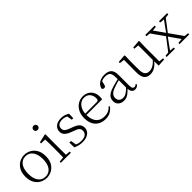

<svg xmlns="http://www.w3.org/2000/svg" viewBox="234 -1959 3177 3177"><g transform="rotate(-45 1822.5 -370.0)"><path d="M292 14Q231 14 176 -15Q121 -44 86.5 -103.5Q52 -163 52 -253Q52 -343 87 -403Q122 -463 177 -492.5Q232 -522 292 -522Q353 -522 408 -492.5Q463 -463 498 -403Q533 -343 533 -253Q533 -163 498 -103.5Q463 -44 408 -15Q353 14 292 14ZM292 -16Q372 -16 418.5 -77.5Q465 -139 465 -252Q465 -365 418.5 -428Q372 -491 292 -491Q212 -491 165.5 -428Q119 -365 119 -252Q119 -139 165.5 -77.5Q212 -16 292 -16Z M630 0V-27L741 -38H760L865 -27V0ZM718 0Q719 -24 720 -64.5Q721 -105 721.5 -149Q722 -193 722 -226V-281Q722 -332 721 -375Q720 -418 718 -456L625 -459V-485L772 -519L784 -511L782 -377V-226Q782 -193 782.5 -149Q783 -105 783.5 -64.5Q784 -24 785 0ZM743 -655Q722 -655 707.5 -668.5Q693 -682 693 -704Q693 -726 707.5 -740Q722 -754 743 -754Q763 -754 778.5 -740Q794 -726 794 -704Q794 -682 778.5 -668.5Q763 -655 743 -655Z M1127 14Q1081 14 1044.5 4.5Q1008 -5 968 -23L966 -137H1004L1025 -17L993 -18V-54Q1020 -36 1051 -26Q1082 -16 1127 -16Q1196 -16 1230.5 -44.5Q1265 -73 1265 -116Q1265 -154 1241.5 -177.5Q1218 -201 1156 -221L1106 -240Q1047 -262 1012 -295Q977 -328 977 -382Q977 -441 1022.5 -481.5Q1068 -522 1153 -522Q1197 -522 1230.5 -511.5Q1264 -501 1300 -478L1297 -376H1262L1244 -485L1271 -483V-450Q1240 -472 1211 -481.5Q1182 -491 1152 -491Q1092 -491 1062.5 -465Q1033 -439 1033 -399Q1033 -360 1058 -337.5Q1083 -315 1137 -296L1185 -278Q1260 -251 1291 -216.5Q1322 -182 1322 -132Q1322 -93 1300.5 -59.5Q1279 -26 1236 -6Q1193 14 1127 14Z M1671 14Q1600 14 1544 -15Q1488 -44 1456.5 -103.5Q1425 -163 1425 -252Q1425 -334 1457.5 -394.5Q1490 -455 1544 -488.5Q1598 -522 1662 -522Q1724 -522 1768.5 -495.5Q1813 -469 1837 -423.5Q1861 -378 1861 -320Q1861 -283 1855 -260H1455V-290H1760Q1784 -290 1792.5 -302.5Q1801 -315 1801 -341Q1801 -404 1764.5 -447.5Q1728 -491 1661 -491Q1613 -491 1574 -463Q1535 -435 1512 -383.5Q1489 -332 1489 -263Q1489 -183 1514 -131Q1539 -79 1583 -54.5Q1627 -30 1684 -30Q1737 -30 1777.5 -48Q1818 -66 1850 -102L1865 -88Q1832 -41 1784 -13.5Q1736 14 1671 14Z M2097 14Q2039 14 2000 -19Q1961 -52 1961 -114Q1961 -151 1977.5 -180.5Q1994 -210 2031.5 -234Q2069 -258 2131 -276Q2174 -289 2218.5 -300.5Q2263 -312 2303 -321V-297Q2263 -287 2221.5 -275Q2180 -263 2143 -249Q2076 -225 2049.5 -194Q2023 -163 2023 -125Q2023 -78 2050 -54Q2077 -30 2121 -30Q2146 -30 2169.5 -39.5Q2193 -49 2222.5 -72Q2252 -95 2292 -134L2298 -89H2279Q2247 -55 2219 -32Q2191 -9 2162 2.5Q2133 14 2097 14ZM2359 13Q2317 13 2296.5 -17.5Q2276 -48 2274 -102V-106V-350Q2274 -407 2261 -437.5Q2248 -468 2222 -480Q2196 -492 2156 -492Q2126 -492 2096 -483Q2066 -474 2034 -454L2070 -482L2051 -402Q2047 -382 2037 -374Q2027 -366 2011 -366Q1980 -366 1974 -397Q1991 -456 2042 -489Q2093 -522 2169 -522Q2251 -522 2292 -482.5Q2333 -443 2333 -354V-113Q2333 -61 2345 -43Q2357 -25 2379 -25Q2392 -25 2402 -30Q2412 -35 2424 -46L2439 -30Q2424 -8 2403.5 2.5Q2383 13 2359 13Z M2715 14Q2645 14 2607.5 -30Q2570 -74 2571 -185L2573 -478L2592 -463L2487 -476V-502L2626 -514L2636 -502L2632 -377V-188Q2632 -103 2659 -68.5Q2686 -34 2738 -34Q2786 -34 2831.5 -61Q2877 -88 2915 -137L2934 -103H2916Q2877 -51 2827 -18.5Q2777 14 2715 14ZM2912 8 2909 -116V-117L2910 -467L2825 -475V-502L2963 -514L2973 -502L2969 -377V-35L3048 -27V0Z M3106 0V-27L3193 -37H3209L3300 -27V0ZM3151 0 3359 -273 3380 -253H3379L3286 -127L3195 0ZM3407 0V-27L3520 -38H3536L3635 -27V0ZM3381 -242 3362 -263H3364L3452 -386L3541 -508H3584ZM3515 0 3350 -238 3160 -508H3228L3390 -278L3587 0ZM3113 -479V-508H3332V-479L3232 -470H3210ZM3434 -479V-508H3624V-479L3541 -470H3526Z"/></g></svg>

Font: Noto Serif TC ExtraLight ExtraLight
Style: Regular
Weight: 250
Version: Version 2.003-H1;hotconv 1.1.1;makeotfexe 2.6.0